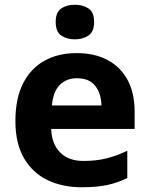

<svg xmlns="http://www.w3.org/2000/svg" viewBox="-20 -780 631 810"><path d="M303 -556Q379 -556 433.5 -527Q488 -498 518 -443Q548 -388 548 -308V-236H196Q198 -173 233.5 -137Q269 -101 332 -101Q385 -101 428 -111.5Q471 -122 517 -144V-29Q477 -9 432.5 0.5Q388 10 325 10Q243 10 180 -20.5Q117 -51 81 -113Q45 -175 45 -269Q45 -365 77.5 -428.5Q110 -492 168 -524Q226 -556 303 -556ZM304 -450Q261 -450 232.5 -422Q204 -394 199 -335H408Q407 -385 382 -417.5Q357 -450 304 -450ZM296 -760Q329 -760 353 -744.5Q377 -729 377 -687Q377 -646 353 -630Q329 -614 296 -614Q262 -614 238.5 -630Q215 -646 215 -687Q215 -729 238.5 -744.5Q262 -760 296 -760Z"/></svg>

Font: Noto Sans Cham
Style: Regular
Weight: 400
Designer: Monotype Design Team
Foundry: Monotype Imaging Inc.
Version: Version 2.002